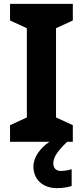

<svg xmlns="http://www.w3.org/2000/svg" viewBox="-20 -734 429 994"><path d="M256 111C256 77 283 43 328 0H357V-86L270 -126V-588L357 -628V-714H32V-628L119 -588V-126L32 -86V0H236C188 33 153 79 153 128C153 194 200 240 275 240C307 240 330 235 351 229V142C338 146 316 151 295 151C272 151 256 138 256 111Z"/></svg>

Font: Noto Sans Javanese
Style: Bold
Weight: 700
Designer: Monotype Design Team
Foundry: Monotype Imaging Inc.
Version: Version 2.005